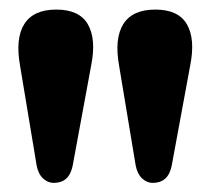

<svg xmlns="http://www.w3.org/2000/svg" viewBox="-20 -804 450 411"><path d="M307 -412.5Q294.5 -412.5 284.2 -422Q274 -431.5 270.5 -449.5L235 -663Q224.5 -721.5 244 -752.5Q263.5 -783.5 312.5 -783.5Q362 -783.5 380.2 -751.8Q398.5 -720 387 -663L347.5 -449Q343.5 -430 333.2 -421.2Q323 -412.5 307 -412.5ZM95 -412.5Q82.5 -412.5 72.2 -422Q62 -431.5 58.5 -449.5L23 -663Q12.5 -721.5 32 -752.5Q51.5 -783.5 100.5 -783.5Q150 -783.5 168.2 -751.8Q186.5 -720 175 -663L135.5 -449Q131.5 -430 121.2 -421.2Q111 -412.5 95 -412.5Z"/></svg>

Font: Fraunces
Style: Bold
Weight: 700
Version: Version 1.000;[b76b70a41]